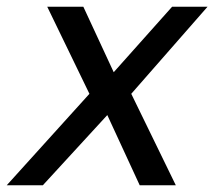

<svg xmlns="http://www.w3.org/2000/svg" viewBox="-55 -549 635 569"><path d="M192 -529 282 -335 455 -529H560L334 -271L466 0H359L263 -208L72 0H-35L210 -271L85 -529Z"/></svg>

Font: TypoPRO Montserrat
Style: Italic
Weight: 400
Italic angle: -11.3°
Designer: Julieta Ulanovsky
Foundry: Julieta Ulanovsky
Version: Version 6.001